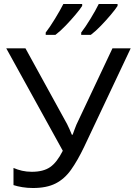

<svg xmlns="http://www.w3.org/2000/svg" viewBox="-20 -942 682 972"><path d="M575.2 -921.9V-912.1Q564.5 -895 541 -867.2Q517.6 -839.4 490.5 -811.3Q463.4 -783.2 439.9 -765.6H391.1V-777.3Q412.6 -805.2 438.2 -847.2Q463.9 -889.2 480 -921.9ZM396 -921.9V-912.1Q385.3 -895 361.8 -867.2Q338.4 -839.4 311.3 -811.3Q284.2 -783.2 260.7 -765.6H211.4V-777.3Q232.9 -805.2 258.5 -847.2Q284.2 -889.2 300.8 -921.9ZM641.6 -697.3 405.8 -198.2Q372.6 -128.9 339.6 -82.5Q306.6 -36.1 261.5 -13.2Q216.3 9.8 147 9.8Q118.7 9.8 93.3 5.6Q67.9 1.5 48.3 -4.9V-91.8Q68.4 -83 91.6 -77.6Q114.7 -72.3 141.1 -72.3Q199.2 -72.3 233.6 -95.9Q268.1 -119.6 297.9 -178.7L11.7 -697.3H108.9L319.8 -313.5Q325.2 -303.2 331.8 -288.1Q338.4 -272.9 343.8 -259.8H347.7Q351.6 -270 356.9 -285.2Q362.3 -300.3 366.7 -310.5L549.3 -697.3Z"/></svg>

Font: Lunasima
Style: Regular
Weight: 400
Designer: The DocRepair Project, Monotype Design Team
Foundry: Google
Version: Version 2.009